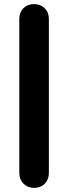

<svg xmlns="http://www.w3.org/2000/svg" viewBox="-20 -730 332 935"><path d="M146 185Q115 185 94.5 164.5Q74 144 74 113V-638Q74 -670 94 -690Q114 -710 146 -710Q177 -710 197.5 -690Q218 -670 218 -638V113Q218 144 198 164.5Q178 185 146 185Z"/></svg>

Font: Nunito VF Beta Light
Style: Regular
Weight: 300
Designer: Vernon Adams
Foundry: newtypography
Version: Version 3.001